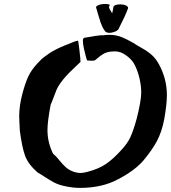

<svg xmlns="http://www.w3.org/2000/svg" viewBox="-20 -918 839 942"><path d="M518.6 -892.6Q518.6 -891.6 516.6 -888.7Q514.6 -885.7 514.6 -883.8Q514.6 -877 530.3 -852.5Q535.2 -872.1 536.1 -881.8Q538.1 -896.5 570.3 -896.5Q579.1 -896.5 587.9 -894.5Q596.7 -892.6 602.5 -888.7Q608.4 -884.8 608.4 -878.9Q608.4 -877.9 607.4 -875Q594.7 -839.8 560.5 -773.4Q557.6 -770.5 552.7 -767.1Q547.9 -763.7 541.5 -761.7Q535.2 -759.8 529.3 -758.3Q523.4 -756.8 518.6 -756.8Q501 -756.8 495.1 -765.6Q491.2 -770.5 488.3 -775.4Q485.4 -780.3 483.4 -784.2Q481.4 -788.1 480 -792Q478.5 -795.9 477.1 -799.3Q475.6 -802.7 474.1 -806.2Q472.7 -809.6 471.7 -813.5Q470.7 -817.4 469.7 -820.8Q468.8 -824.2 467.3 -828.1Q465.8 -832 464.8 -835.9Q458 -858.4 452.1 -878.9Q451.2 -879.9 451.2 -881.8Q451.2 -886.7 458 -890.6Q464.8 -894.5 474.6 -896.5Q484.4 -898.4 495.1 -898.4Q518.6 -898.4 518.6 -892.6ZM362.3 -718.8Q364.3 -718.8 369.6 -672.9Q375 -627 375 -614.3Q361.3 -600.6 340.8 -581.5Q320.3 -562.5 305.2 -545.9Q290 -529.3 275.4 -508.8Q263.7 -492.2 256.8 -476.1Q250 -460 242.7 -439.5Q235.4 -418.9 228.5 -404.3Q212.9 -321.3 212.9 -280.3Q212.9 -219.7 240.2 -164.1Q254.9 -152.3 271.5 -131.3Q288.1 -110.4 303.7 -96.7Q319.3 -83 341.8 -75.2Q359.4 -69.3 374 -69.3Q389.6 -69.3 410.2 -75.2Q462.9 -88.9 498 -112.3Q533.2 -135.7 574.2 -180.7Q605.5 -213.9 620.1 -246.1Q634.8 -278.3 650.4 -335Q672.9 -422.9 672.9 -464.8Q672.9 -504.9 660.2 -549.8Q649.4 -585.9 636.2 -607.9Q623 -629.9 595.7 -648.4Q571.3 -666 543 -666Q531.2 -666 525.4 -665Q503.9 -663.1 487.8 -653.8Q471.7 -644.5 460 -633.8Q448.2 -623 443.4 -621.1Q438.5 -620.1 431.6 -620.1Q427.7 -620.1 420.4 -620.6Q413.1 -621.1 408.2 -621.1Q406.2 -623 401.4 -640.1Q396.5 -657.2 391.6 -680.2Q386.7 -703.1 386.7 -716.8Q386.7 -730.5 392.6 -732.4Q463.9 -745.1 479.5 -745.1H489.3Q500 -747.1 517.6 -747.1Q526.4 -747.1 534.7 -746.1Q543 -745.1 549.3 -744.1Q555.7 -743.2 564.5 -740.2Q573.2 -737.3 577.1 -735.8Q581.1 -734.4 591.3 -729.5Q601.6 -724.6 604 -723.6Q606.4 -722.7 617.7 -716.3Q628.9 -710 630.9 -709H631.8Q632.8 -708 633.8 -708Q643.6 -700.2 674.3 -683.1Q705.1 -666 724.6 -648.4Q744.1 -630.9 758.8 -604.5Q798.8 -532.2 798.8 -451.2Q798.8 -405.3 785.2 -330.1Q773.4 -270.5 750.5 -227.1Q727.5 -183.6 685.5 -132.8Q642.6 -82 560.5 -39.1Q481.4 3.9 372.1 3.9Q335 3.9 293 -5.9Q266.6 -11.7 245.1 -22.9Q223.6 -34.2 201.7 -48.8Q179.7 -63.5 165 -71.3Q118.2 -112.3 103 -153.8Q87.9 -195.3 77.1 -278.3V-280.3Q77.1 -285.2 75.7 -309.6Q74.2 -334 74.2 -345.7Q74.2 -400.4 89.8 -458Q103.5 -509.8 118.7 -542.5Q133.8 -575.2 165 -608.4Q173.8 -618.2 182.6 -626.5Q191.4 -634.8 202.1 -642.1Q212.9 -649.4 219.7 -654.8Q226.6 -660.2 239.3 -667Q252 -673.8 257.3 -676.8Q262.7 -679.7 277.8 -686.5Q293 -693.4 297.4 -694.8Q301.8 -696.3 319.8 -703.6Q337.9 -710.9 341.8 -712.9Q348.6 -714.8 362.3 -718.8Z"/></svg>

Font: Essays1743
Style: BoldItalic
Weight: 700
Italic angle: -10°
Designer: Based on the typeface in a 1743 English translation of the essays of Montaigne.  PostScript/TrueType font designed by Jo
Version: Version 002.100